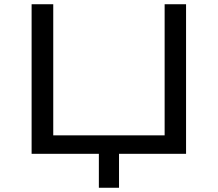

<svg xmlns="http://www.w3.org/2000/svg" viewBox="-20 -725 1027 905"><path d="M446 160V0H129V-705H231V-87H756V-705H857V0H541V160Z"/></svg>

Font: Nunito Sans 7pt Expanded
Style: Regular
Weight: 400
Width: 7
Designer: Vernon Adams
Foundry: Vernon Adams
Version: Version 3.101;gftools[0.9.27]